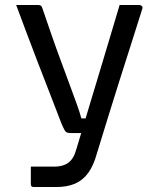

<svg xmlns="http://www.w3.org/2000/svg" viewBox="-20 -552 640 772"><path d="M540 -532Q545 -532 550 -528Q555 -524 552 -516Q528 -439 504 -364.5Q480 -290 457 -217Q434 -144 412 -73Q390 -2 369 67Q356 114 334.5 143.5Q313 173 281.5 186.5Q250 200 206 200Q195 200 180 200Q165 200 151.5 200Q138 200 128 200Q118 200 115 200Q110 200 107 197.5Q104 195 104 189V118H119Q140 118 159.5 118Q179 118 199 118Q233 118 254.5 102.5Q276 87 286 51Q293 28 307 -18.5Q321 -65 339.5 -127Q358 -189 379 -258Q400 -327 421 -398Q442 -469 461 -532Q470 -532 479.5 -532Q489 -532 499 -532Q509 -532 519 -532Q529 -532 540 -532ZM131 -532Q140 -532 144 -529.5Q148 -527 150 -520Q170 -461 189 -406.5Q208 -352 226.5 -302.5Q245 -253 260.5 -210.5Q276 -168 288.5 -134Q301 -100 307 -76H350L332 -17H265Q256 -17 250 -19Q244 -21 239 -30Q234 -39 226 -58Q219 -76 204.5 -114Q190 -152 170.5 -202Q151 -252 129 -309Q107 -366 85.5 -423.5Q64 -481 45 -532Q55 -532 65.5 -532Q76 -532 87 -532Q98 -532 109 -532Q120 -532 131 -532Z"/></svg>

Font: Rec Mono Linear
Style: Regular
Weight: 400
Monospace: yes
Version: Version 1.085; ttfautohint (v1.8.4.7-5d5b)